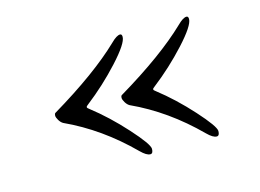

<svg xmlns="http://www.w3.org/2000/svg" viewBox="-62 -505 801 592"><g transform="rotate(-15 338.0 -209.5)"><path d="M535 -37Q441 -131 330 -182Q323 -186 317.5 -195Q312 -204 312 -210Q312 -216 315 -218Q461 -305 541 -382Q559 -400 570 -400Q576 -400 576 -391Q576 -370 526.5 -316Q477 -262 419 -217Q413 -213 413 -210Q413 -207 419 -203Q473 -161 523.5 -105Q574 -49 574 -34Q574 -19 565 -19Q553 -19 535 -37ZM323 -37Q229 -131 118 -182Q111 -186 105.5 -195Q100 -204 100 -210Q100 -216 103 -218Q249 -305 329 -382Q347 -400 358 -400Q364 -400 364 -391Q364 -370 314.5 -316Q265 -262 207 -217Q201 -213 201 -210Q201 -207 207 -203Q261 -161 311.5 -105Q362 -49 362 -34Q362 -19 353 -19Q341 -19 323 -37Z"/></g></svg>

Font: EB Garamond
Style: Regular
Weight: 400
Version: Version 0.012